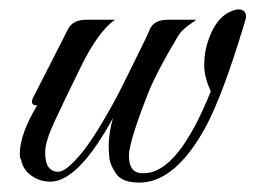

<svg xmlns="http://www.w3.org/2000/svg" viewBox="-20 -386 543 408"><path d="M503 -349 498 -332Q454 -186 418 -118Q353 2 276 2Q240 2 227 -16.5Q214 -35 212.5 -50Q211 -65 211 -76Q211 -103 220 -135Q146 0 87 0Q65 0 47 -12.5Q29 -25 25 -46Q22 -51 22 -58Q22 -101 59 -162Q43 -162 50 -178L68 -213Q117 -309 124 -323Q134 -344 163 -344H224Q188 -318 151.5 -243.5Q115 -169 95.5 -127Q76 -85 76 -62.5Q76 -40 83.5 -30.5Q91 -21 103 -21Q115 -21 132 -37.5Q149 -54 163 -73Q177 -92 191.5 -116Q206 -140 218 -161.5Q230 -183 244 -211.5Q258 -240 266 -256Q295 -314 298 -323Q307 -344 336 -344H397Q395 -342 386 -336Q366 -323 357 -307Q312 -232 294 -186Q254 -84 254 -55Q254 -19 281 -18Q283 -18 286 -18Q358 -18 428 -192Q414 -222 414 -247Q414 -272 420 -292Q437 -350 474 -363Q481 -366 487 -366Q503 -366 503 -349Z"/></svg>

Font: Great Vibes
Style: Regular
Weight: 400
Designer: Robert E. Leuschke
Foundry: Robert E. Leuschke
Version: Version 1.001